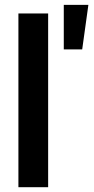

<svg xmlns="http://www.w3.org/2000/svg" viewBox="-20 -784 394 804"><path d="M181.6 -727.5V0H57.1V-727.5ZM247.1 -577.1V-763.7H350.1L324.2 -577.1Z"/></svg>

Font: Inter 28pt SemiBold
Style: Regular
Weight: 600
Designer: Rasmus Andersson
Foundry: rsms
Version: Version 4.001;git-66647c0bb